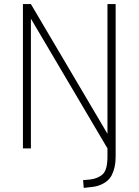

<svg xmlns="http://www.w3.org/2000/svg" viewBox="-20 -725 677 938"><path d="M389 193 386 155 420 152Q460 147 482.5 125.5Q505 104 505 40V-31L508 5L119 -654H131V0H92V-705H131L517 -51H505V-705H545V40Q545 68 540 90.5Q535 113 526 130.5Q517 148 502 160Q487 172 467.5 179.5Q448 187 424 189Z"/></svg>

Font: Nunito Sans 10pt Condensed ExtraLight
Style: Regular
Weight: 250
Width: 3
Designer: Vernon Adams
Foundry: Vernon Adams
Version: Version 3.101;gftools[0.9.27]